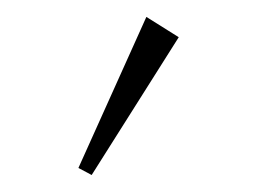

<svg xmlns="http://www.w3.org/2000/svg" viewBox="-20 -704 325 226"><path d="M87.9 -498 72.3 -506.3 152.3 -684.1 190.4 -660.2Z"/></svg>

Font: Elstob ExtraLight
Style: Regular
Weight: 200
Designer: Peter S. Baker
Version: Version 1.015